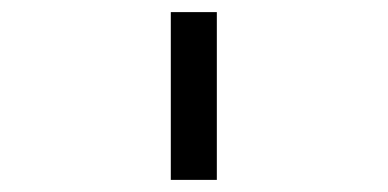

<svg xmlns="http://www.w3.org/2000/svg" viewBox="-20 -760 640 317"><path d="M338 -463V-740H262V-463Z"/></svg>

Font: IBM Mono
Style: Regular
Weight: 400
Monospace: yes
Designer: Mike Abbink, Paul van der Laan, Pieter van Rosmalen
Foundry: Bold Monday
Version: Version 2.3